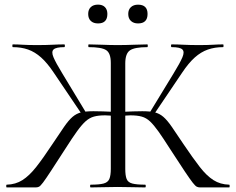

<svg xmlns="http://www.w3.org/2000/svg" viewBox="-20 -819 1031 839"><path d="M376.4 0Q373.6 0 373.6 -6Q373.6 -12 376.4 -12Q413.6 -12 432.5 -17Q451.4 -22 457.8 -37Q464.2 -52 464.2 -81V-544Q464.2 -587 443.8 -600Q423.4 -613 367.8 -613Q365.8 -613 365.8 -619Q365.8 -625 367.8 -625Q392.4 -625 426.8 -623.5Q461.2 -622 493.8 -622Q529.8 -622 564.8 -623.5Q599.8 -625 623.8 -625Q625.8 -625 625.8 -619Q625.8 -613 623.8 -613Q568.4 -613 547.9 -599Q527.4 -585 527.4 -542V-81Q527.4 -52 533.3 -37Q539.2 -22 558.2 -17Q577.2 -12 614.2 -12Q617 -12 617 -6Q617 0 614.2 0Q590.2 0 560 -1Q529.8 -2 493.8 -2Q461.2 -2 430.6 -1Q400 0 376.4 0ZM9.4 0Q7.2 0 7.2 -6Q7.2 -12 9.4 -12Q48.2 -13 78.1 -32Q108 -51 138.4 -89.6Q168.8 -128.2 208.2 -188Q240.2 -236 260.2 -265Q280.2 -294 297.2 -308.5Q314.2 -323 334.9 -328Q355.6 -333 388.2 -333Q421.8 -333 484.4 -330L483.2 -312Q470.6 -313 459.8 -314Q449 -315 439.4 -315Q410 -315 390.4 -309.5Q370.8 -304 354.1 -289Q337.4 -274 316.7 -245.4Q296 -216.8 266 -169.6Q225.2 -106.6 202.5 -71.7Q179.8 -36.8 168.1 -21.4Q156.4 -6 150.3 -3Q144.2 0 135.4 0ZM339.4 -317 215.2 -501Q186.8 -543.6 159.7 -567.8Q132.6 -592 102.8 -602.5Q73 -613 36 -613Q34 -613 34 -619Q34 -625 36 -625Q57 -625 79.9 -623.5Q102.8 -622 141.6 -622Q182.6 -622 209.2 -623.5Q235.8 -625 260.8 -625Q263.6 -625 263.6 -619Q263.6 -613 260.8 -613Q225.4 -613 214.4 -603.1Q203.4 -593.2 213.7 -568.8Q224 -544.4 251.8 -499L356.4 -326ZM854.6 0Q846.8 0 840.2 -3Q833.6 -6 821.9 -21Q810.2 -36 787.1 -70.5Q764 -105 723.2 -168Q693.2 -215.2 672.9 -243.8Q652.6 -272.4 635.9 -288.2Q619.2 -304 599.2 -309.5Q579.2 -315 549.8 -315Q541.8 -315 530.7 -314Q519.6 -313 507.8 -312L506.8 -330Q569.6 -333 601.8 -333Q635.4 -333 656.1 -328Q676.8 -323 693.7 -308.5Q710.6 -294 730.6 -265Q750.6 -236 782.6 -188Q823 -128.2 852.9 -89.6Q882.8 -51 912.7 -32Q942.6 -13 981.4 -12Q983.6 -12 983.6 -6Q983.6 0 981.4 0ZM651.4 -317 633.6 -326 738.4 -498Q766.4 -543.6 776.9 -568.2Q787.4 -592.8 776.9 -602.9Q766.4 -613 730.2 -613Q727.2 -613 727.2 -619Q727.2 -625 730.2 -625Q755 -625 782.1 -623.5Q809.2 -622 849.2 -622Q888 -622 910.9 -623.5Q933.8 -625 954.8 -625Q956.8 -625 956.8 -619Q956.8 -613 954.8 -613Q918.6 -613 888.4 -602.5Q858.2 -592 831.1 -567.8Q804 -543.6 775.6 -501ZM408.4 -716.6Q388.2 -716.6 376.8 -727.5Q365.4 -738.4 365.4 -758Q365.4 -777.2 376.8 -788Q388.2 -798.8 408.4 -798.8Q427.8 -798.8 438.5 -788Q449.2 -777.2 449.2 -758Q449.2 -716.6 408.4 -716.6ZM583.2 -716.6Q563.8 -716.6 552.1 -727.5Q540.4 -738.4 540.4 -758Q540.4 -777.2 552.1 -787.9Q563.8 -798.6 583.2 -798.6Q624.8 -798.6 624.8 -758Q624.8 -716.6 583.2 -716.6Z"/></svg>

Font: Cormorant Infant Light
Style: Regular
Weight: 300
Designer: Christian Thalmann (Catharsis Fonts)
Foundry: Catharsis Fonts
Version: Version 4.001